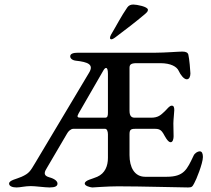

<svg xmlns="http://www.w3.org/2000/svg" viewBox="-20 -823 927 845"><path d="M470 -650C473 -650 479 -652 488 -659C528 -689 578 -727 618 -761C627 -769 631 -773 631 -780C631 -794 581 -803 567 -803C556 -803 547 -800 540 -790C513 -751 493 -711 469 -671C466 -666 464 -660 464 -656C464 -653 466 -650 470 -650ZM326 -324 435 -513C443 -527 455 -533 455 -498V-328C455 -315 454 -305 443 -305H337C319 -305 318 -309 326 -324ZM313 -556C368 -550 394 -539 372 -503L135 -106C113 -69 108 -60 75 -45C53 -35 20 -30 20 -15C20 -4 34 2 53 2C68 2 91 -4 116 -4C135 -4 179 2 198 2C223 2 233 -4 233 -15C233 -25 222 -36 196 -43C167 -51 177 -69 187 -85L275 -235C280 -245 292 -256 302 -256H443C451 -256 455 -244 455 -232V-128C455 -92 442 -60 408 -45C386 -35 353 -30 353 -15C353 -5 375 1 386 2C393 2 452 -3 499 -3C605 -3 771 2 808 2C825 2 827 -2 835 -17C843 -30 873 -104 873 -132C873 -147 869 -157 859 -157C850 -157 837 -149 832 -138C803 -77 790 -45 713 -45H619C571 -45 550 -88 550 -140V-232C550 -251 555 -256 574 -256H664C685 -256 692 -246 699 -235C705 -225 718 -197 731 -197C741 -197 744 -213 744 -223C744 -234 743 -265 743 -280C743 -295 747 -330 747 -338C747 -350 745 -358 736 -358C725 -358 716 -343 705 -333C687 -316 676 -305 644 -305H573C559 -305 550 -312 550 -336V-524C550 -537 554 -545 581 -545H685C733 -545 758 -529 766 -512C775 -492 790 -474 802 -474C814 -474 818 -488 818 -500C818 -511 813 -566 809 -582C807 -591 799 -596 783 -596C765 -596 706 -591 664 -591H324C303 -591 289 -587 289 -575C289 -566 298 -558 313 -556Z"/></svg>

Font: EB Garamond SC 08
Style: Regular
Weight: 400
Version: Version 0.016